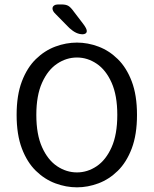

<svg xmlns="http://www.w3.org/2000/svg" viewBox="-20 -812 674 843"><path d="M318 10.5Q270 10.5 223 -7Q176 -24.5 137.5 -62Q99 -99.5 76 -160.2Q53 -221 53 -307.5Q53 -394 76 -454.5Q99 -515 137.5 -552.5Q176 -590 223 -607.5Q270 -625 318 -625Q365.5 -625 412.2 -607.5Q459 -590 497.2 -552.5Q535.5 -515 558.5 -454.5Q581.5 -394 581.5 -307.5Q581.5 -221 558.5 -160.2Q535.5 -99.5 497.2 -62Q459 -24.5 412.2 -7Q365.5 10.5 318 10.5ZM318 -55Q364 -55 404.5 -82.2Q445 -109.5 470 -165.5Q495 -221.5 495 -307.5Q495 -393 470 -449Q445 -505 404.5 -532.2Q364 -559.5 318 -559.5Q271.5 -559.5 230.8 -532.2Q190 -505 164.8 -449Q139.5 -393 139.5 -307.5Q139.5 -221.5 164.8 -165.5Q190 -109.5 230.8 -82.2Q271.5 -55 318 -55ZM343 -661.5Q328.5 -661.5 314.2 -668.2Q300 -675 284.5 -689L224.5 -750Q210.5 -763 210.5 -774.5Q210.5 -783 217.5 -787.8Q224.5 -792.5 235 -792.5H249.5Q269.5 -792.5 280 -786.2Q290.5 -780 303 -762.5L345 -707.5Q361 -686.5 361 -676Q361 -668.5 355.5 -665Q350 -661.5 343 -661.5Z"/></svg>

Font: Sono
Style: Regular
Weight: 400
Designer: Tyler Finck
Foundry: Tyler Finck
Version: Version 2.112